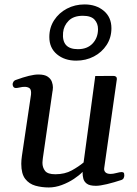

<svg xmlns="http://www.w3.org/2000/svg" viewBox="-20 -825 615 859"><path d="M198.2 13.7Q167 13.7 138.7 5.9Q110.4 -2 92.8 -24.7Q75.2 -47.4 75.2 -92.3Q75.2 -108.4 78.1 -127.9L118.7 -401.4Q119.1 -404.8 119.1 -410.2Q119.1 -426.3 110.6 -431.4Q102.1 -436.5 90.3 -436.5Q80.1 -436.5 68.8 -433.8Q57.6 -431.2 50.8 -431.2Q39.1 -431.2 36.6 -445.3Q35.6 -450.7 39.3 -457.8Q43 -464.8 50.8 -467.3Q117.2 -491.7 151.4 -491.7Q179.7 -491.7 193.6 -481.9Q207.5 -472.2 212.2 -458.7Q216.8 -445.3 216.8 -434.1Q216.8 -426.3 215.8 -421.1Q214.8 -416 214.8 -416L171.9 -118.7Q171.4 -113.3 170.7 -107.7Q169.9 -102.1 169.9 -96.7Q169.9 -75.7 181.6 -60.5Q193.4 -45.4 227.5 -45.4Q270 -45.4 301.3 -62.7Q332.5 -80.1 354 -98.1L406.2 -484.9L486.8 -485.4Q502.9 -485.4 502.9 -471.7L446.3 -73.7Q444.3 -62 451.4 -54.4Q458.5 -46.9 475.1 -46.9Q485.4 -46.9 501 -51Q516.6 -55.2 523.9 -55.2Q528.3 -55.2 532.2 -53.2Q536.1 -51.3 536.1 -40.5Q536.1 -34.7 533.4 -28.6Q530.8 -22.5 523.9 -20Q490.2 -8.8 458.7 -1.2Q427.2 6.3 409.2 6.3Q380.9 6.3 368.4 -3.2Q356 -12.7 352.8 -25.9Q349.6 -39.1 349.6 -49.8Q349.6 -51.3 349.6 -53Q349.6 -54.7 349.6 -56.2Q335.4 -41 310.8 -24.7Q286.1 -8.3 256.6 2.7Q227.1 13.7 198.2 13.7ZM320.8 -553.7Q269 -553.7 234.9 -582Q200.7 -610.4 200.7 -659.2Q200.7 -701.7 222.2 -734.6Q243.7 -767.6 279.5 -786.4Q315.4 -805.2 358.4 -805.2Q410.2 -805.2 444.3 -776.6Q478.5 -748 478.5 -698.7Q478.5 -656.7 457 -623.8Q435.5 -590.8 399.9 -572.3Q364.3 -553.7 320.8 -553.7ZM328.6 -605Q370.6 -605 394.5 -630.6Q418.5 -656.2 418.5 -694.8Q418.5 -720.2 402.8 -737.3Q387.2 -754.4 350.6 -754.4Q309.1 -754.4 287.1 -732.2Q265.1 -710 262.2 -679.2Q258.8 -642.1 275.4 -623.5Q292 -605 328.6 -605Z"/></svg>

Font: Gelasio
Style: Italic
Weight: 400
Italic angle: -8.5°
Designer: Eben Sorkin
Foundry: Eben Sorkin
Version: Version 1.008